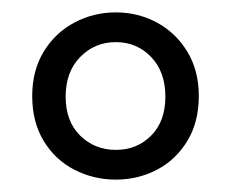

<svg xmlns="http://www.w3.org/2000/svg" viewBox="-20 -695 373 310"><path d="M167 -453Q201 -453 224 -476Q247 -499 247 -539Q247 -579 224 -603Q201 -627 167 -627Q133 -627 109.5 -603Q86 -579 86 -539Q86 -499 109.5 -476Q133 -453 167 -453ZM167 -405Q131 -405 100 -421Q69 -437 50.5 -467.5Q32 -498 32 -540Q32 -581 50.5 -611.5Q69 -642 100 -658.5Q131 -675 167 -675Q203 -675 233.5 -658.5Q264 -642 282.5 -611.5Q301 -581 301 -540Q301 -498 282.5 -467.5Q264 -437 233.5 -421Q203 -405 167 -405Z"/></svg>

Font: Source Serif 4 18pt
Style: Bold
Weight: 700
Designer: Frank Grießhammer
Foundry: Adobe Systems Incorporated
Version: Version 4.004;hotconv 1.0.116;makeotfexe 2.5.65601